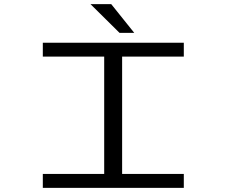

<svg xmlns="http://www.w3.org/2000/svg" viewBox="-20 -906 1090 926"><path d="M627.5 -747.5H556.5L416.5 -886H516.5ZM866.5 -633H569V-67H866.5V0H186.5V-67H482.5V-633H186.5V-700H866.5Z"/></svg>

Font: League Mono Extended Light
Style: Regular
Weight: 300
Width: 9
Designer: Tyler Finck
Foundry: The League of Moveable Type / Tyler Finck
Version: Version 2.210